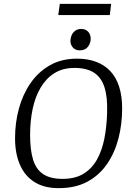

<svg xmlns="http://www.w3.org/2000/svg" viewBox="-20 -964 689 995"><path d="M284 11Q208 11 158 -21Q108 -53 83 -111Q58 -169 58 -248Q58 -328 78 -401.5Q98 -475 138.5 -533.5Q179 -592 239 -626Q299 -660 379 -660Q435 -660 478.5 -643.5Q522 -627 552 -595Q582 -563 597.5 -514.5Q613 -466 613 -402Q613 -321 594 -247Q575 -173 535 -114.5Q495 -56 433 -22.5Q371 11 284 11ZM304 -37Q370 -37 413.5 -64Q457 -91 483 -138Q509 -185 521 -246.5Q533 -308 535 -378Q538 -460 521.5 -511.5Q505 -563 467 -587.5Q429 -612 366 -612Q305 -612 261.5 -584.5Q218 -557 190 -509Q162 -461 149 -398.5Q136 -336 136 -265Q136 -187 151.5 -136.5Q167 -86 204 -61.5Q241 -37 304 -37ZM393 -703Q371 -703 358 -717.5Q345 -732 345 -752Q345 -767 351 -781Q357 -795 369.5 -804.5Q382 -814 401 -814Q423 -814 436.5 -800Q450 -786 450 -763Q450 -741 436 -722Q422 -703 393 -703ZM282 -886 290 -944H556L549 -886Z"/></svg>

Font: Faustina Light
Style: Italic
Weight: 300
Italic angle: -8°
Designer: Alfonso Garcia
Foundry: http://www.omnibus-type.com
Version: Version 1.200